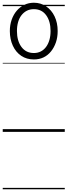

<svg xmlns="http://www.w3.org/2000/svg" viewBox="-20 -965 494 1405"><path d="M228 -530Q175 -530 135.5 -556.5Q96 -583 74 -630.5Q52 -678 52 -738Q52 -783 65.5 -821Q79 -859 102.5 -886.5Q126 -914 158 -929.5Q190 -945 228 -945Q278 -945 317.5 -918.5Q357 -892 379.5 -845Q402 -798 402 -738Q402 -692 389 -654.5Q376 -617 353 -588.5Q330 -560 298.5 -545Q267 -530 228 -530ZM228 -577Q256 -577 278.5 -588.5Q301 -600 317 -621.5Q333 -643 341.5 -672.5Q350 -702 350 -738Q350 -810 317.5 -854Q285 -898 228 -898Q199 -898 176.5 -886.5Q154 -875 137.5 -854Q121 -833 112.5 -803.5Q104 -774 104 -738Q104 -666 137 -621.5Q170 -577 228 -577ZM0 410H454V420H0ZM0 -20H454V0H0ZM0 -505H454V-500H0ZM0 -930H454V-920H0Z"/></svg>

Font: Playwrite DE Grund Guides
Style: Regular
Weight: 400
Designer: Veronika Burian, José Scaglione
Foundry: TypeTogether
Version: Version 1.003